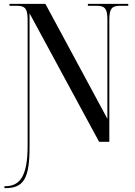

<svg xmlns="http://www.w3.org/2000/svg" viewBox="-20 -734 701 994"><path d="M3 240H7C102 240 133 192 133 27V-665L493 0H546V-631C546 -689 559 -704 601 -704H644V-714H435V-704H481C522 -704 536 -690 536 -633V-119L215 -714H29V-704H67C109 -704 123 -690 123 -633V19C123 176 85 230 6 230H3Z"/></svg>

Font: Noto Serif Display Condensed Medium
Style: Regular
Weight: 500
Width: 3
Designer: Monotype Design Team
Foundry: Monotype Imaging Inc.
Version: Version 2.009